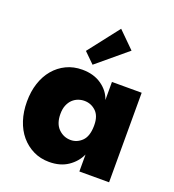

<svg xmlns="http://www.w3.org/2000/svg" viewBox="-134 -836 858 947"><g transform="rotate(20 294.5 -362.5)"><path d="M230 7Q184 7 146.5 -11.5Q109 -30 82 -62Q55 -94 40.5 -138.5Q26 -183 26 -236Q26 -289 40.5 -333Q55 -377 82 -409Q109 -441 146.5 -459Q184 -477 230 -477Q290 -477 331.5 -448Q373 -419 387 -375V-470H543V0H387V-89Q368 -47 328 -20Q288 7 230 7ZM293 -131Q326 -131 351.5 -155.5Q377 -180 378 -234V-240Q378 -288 352.5 -312Q327 -336 292 -336Q275 -336 259 -330Q243 -324 230.5 -312Q218 -300 210 -281Q202 -262 202 -235Q202 -184 229 -157.5Q256 -131 293 -131ZM425 -648 268 -517 214 -570 340 -732Z"/></g></svg>

Font: Tilda Sans Black
Style: Regular
Weight: 900
Designer: ParaType Ltd
Foundry: ParaType Ltd
Version: Version 1.009